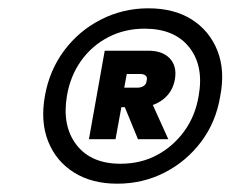

<svg xmlns="http://www.w3.org/2000/svg" viewBox="-20 -732 555 462"><path d="M262 -290Q201 -290 158 -317Q115 -344 96 -391.5Q77 -439 88 -501Q99 -563 134.5 -610.5Q170 -658 223 -685Q276 -712 337 -712Q399 -712 441.5 -685Q484 -658 503 -610.5Q522 -563 510 -501Q500 -439 464.5 -391.5Q429 -344 376.5 -317Q324 -290 262 -290ZM312 -397 273 -492H342L385 -397ZM270 -338Q319 -338 358 -359Q397 -380 423.5 -416.5Q450 -453 458 -501Q471 -573 435.5 -618Q400 -663 328 -663Q280 -663 240.5 -642.5Q201 -622 175 -585.5Q149 -549 141 -501Q129 -429 164 -383.5Q199 -338 270 -338ZM194 -397 232 -610H337Q371 -610 388.5 -591.5Q406 -573 401 -542Q396 -511 372 -492.5Q348 -474 314 -474H272L258 -397ZM279 -521H310Q319 -521 325.5 -525Q332 -529 333 -538Q335 -546 330.5 -550Q326 -554 317 -554H285Z"/></svg>

Font: DM Sans 18pt ExtraBold
Style: Italic
Weight: 800
Italic angle: -10°
Designer: Colophon Foundry, Jonny Pinhorn
Foundry: Colophon Foundry
Version: Version 4.004;gftools[0.9.30]